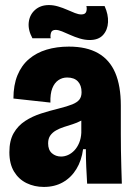

<svg xmlns="http://www.w3.org/2000/svg" viewBox="-20 -725 528 758"><path d="M153 13Q116 13 85 -2Q54 -17 35.5 -47.5Q17 -78 17 -124Q17 -170 34 -199.5Q51 -229 79.5 -247.5Q108 -266 142.5 -277Q177 -288 210 -296Q246 -305 265.5 -313Q285 -321 293.5 -332Q302 -343 302 -361Q302 -388 287.5 -403.5Q273 -419 245 -419Q226 -419 210.5 -408.5Q195 -398 186.5 -376.5Q178 -355 179 -320L33 -336Q33 -389 49 -428Q65 -467 94.5 -492Q124 -517 164 -529Q204 -541 252 -541Q322 -541 367.5 -515Q413 -489 435 -437.5Q457 -386 457 -308V-196Q457 -164 457.5 -131Q458 -98 459 -65Q460 -32 461 0H324Q322 -33 320.5 -66.5Q319 -100 319 -136H308Q302 -91 281.5 -57.5Q261 -24 228.5 -5.5Q196 13 153 13ZM221 -107Q235 -107 248.5 -113Q262 -119 273.5 -131Q285 -143 292.5 -161Q300 -179 301 -201V-264L326 -269Q316 -257 300 -248.5Q284 -240 266.5 -234.5Q249 -229 232 -223.5Q215 -218 201 -210Q187 -202 178.5 -190Q170 -178 170 -159Q170 -133 185 -120Q200 -107 221 -107ZM334 -567Q315 -567 295 -573Q275 -579 257.5 -587Q240 -595 225 -601Q210 -607 200 -607Q185 -607 181.5 -596Q178 -585 180 -574H108Q90 -607 93.5 -637Q97 -667 118.5 -686Q140 -705 173 -705Q191 -705 209.5 -699.5Q228 -694 245 -686.5Q262 -679 276 -673.5Q290 -668 301 -668Q317 -668 320.5 -679Q324 -690 321 -701H393Q408 -668 406.5 -637.5Q405 -607 387 -587Q369 -567 334 -567Z"/></svg>

Font: Bricolage Grotesque 72pt SemiCondensed ExtraBold
Style: Regular
Weight: 800
Width: 4
Designer: Mathieu Triay
Foundry: Atelier Triay
Version: Version 1.001;gftools[0.9.33.dev8+g029e19f]